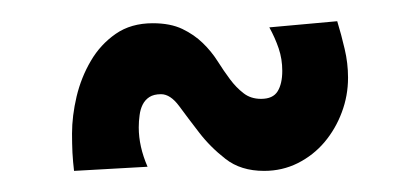

<svg xmlns="http://www.w3.org/2000/svg" viewBox="-20 -456 390 181"><path d="M297.9 -436Q301.8 -423.3 304.9 -409.9Q308.1 -396.5 308.1 -382.8Q308.1 -365.7 302.2 -350.1Q296.4 -334.5 285.9 -322Q275.4 -309.6 260.7 -302.2Q246.1 -294.9 229 -294.9Q207 -294.9 192.6 -306.2Q178.2 -317.4 167.7 -331.1Q157.2 -344.7 148.9 -356Q140.6 -367.2 131.8 -367.2Q125 -367.2 120.8 -364.5Q116.7 -361.8 114.5 -357.4Q112.3 -353 111.6 -347.4Q110.8 -341.8 110.8 -335.9Q110.8 -317.9 119.1 -298.8L49.8 -294.9Q48.8 -303.2 48.3 -312Q47.9 -320.8 47.9 -330.1Q47.9 -346.7 52.2 -365Q56.6 -383.3 65.7 -398.7Q74.7 -414.1 89.1 -424.1Q103.5 -434.1 124 -434.1Q140.6 -434.1 151.9 -428.7Q163.1 -423.3 171.1 -415.5Q179.2 -407.7 185.1 -398.4Q190.9 -389.2 196.8 -381.3Q202.6 -373.5 209.5 -368.2Q216.3 -362.8 226.1 -362.8Q237.3 -362.8 241.7 -369.9Q246.1 -377 246.1 -389.2Q246.1 -400.4 242.7 -410.4Q239.3 -420.4 233.9 -430.2Z"/></svg>

Font: Englebert
Style: Regular
Weight: 400
Designer: Astigmatic (AOETI)
Foundry: Astigmatic (AOETI)
Version: Version 1.000